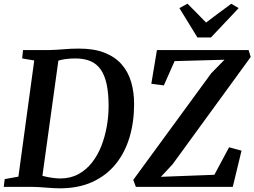

<svg xmlns="http://www.w3.org/2000/svg" viewBox="-28 -1015 1382 1043"><path d="M97 -743H239Q278 -744 318.5 -747.5Q359 -751 398.5 -751Q481 -751.5 538.8 -729Q596.5 -706.5 632.2 -666Q668 -625.5 684.2 -570.5Q700.5 -515.5 700.5 -450Q700.5 -351.5 675.2 -267.8Q650 -184 599.2 -122.2Q548.5 -60.5 473 -26.2Q397.5 8 297 8Q278.5 8 259 6.8Q239.5 5.5 219.5 4Q199.5 2.5 180.2 1.2Q161 0 142.5 0H-7.5L-2.5 -42L72 -55.5L158 -686.5L92.5 -697.5ZM197.5 -24.5 184 -66Q191.5 -62.5 211.5 -57.5Q231.5 -52.5 255.8 -49Q280 -45.5 299 -45.5Q354.5 -45.5 397.5 -68.8Q440.5 -92 471.8 -132Q503 -172 522.8 -222.8Q542.5 -273.5 552.2 -329Q562 -384.5 562 -438.5Q562 -507.5 551.5 -556.8Q541 -606 519.2 -637.2Q497.5 -668.5 463.2 -683Q429 -697.5 381.5 -697.5Q358 -697.5 338 -695.2Q318 -693 302.8 -689.5Q287.5 -686 278 -682.5L293 -714ZM710 0 696 -38 1119.5 -617 1191.5 -690.5 920.5 -683 862 -551 794 -560 824.5 -743H1322.5L1334 -705.5L909.5 -122.5L846 -54.5L1136.5 -65.5L1216.5 -215L1284 -196.5L1236.5 0ZM1044.5 -811.5 946.5 -971 990.5 -995Q1016 -969.5 1041.2 -943.8Q1066.5 -918 1091.5 -892.5Q1125 -918.5 1159.5 -943.8Q1194 -969 1228.5 -994.5L1268.5 -971L1118 -811.5Z"/></svg>

Font: Merriweather 28pt SemiBold
Style: Italic
Weight: 600
Italic angle: -7.8°
Version: Version 2.101